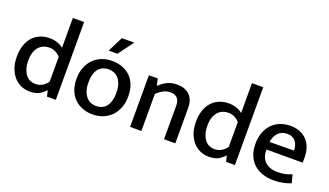

<svg xmlns="http://www.w3.org/2000/svg" viewBox="-68 -1175 2827 1649"><g transform="rotate(20 1345.5 -350.5)"><path d="M376 -711H479V0H398L386 -52H382Q356 -22 324 -6Q292 10 241 10Q201 10 164.5 -5.5Q128 -21 99.5 -52Q71 -83 54 -129Q37 -175 37 -235Q37 -291 51.5 -336Q66 -381 93.5 -413Q121 -445 161 -462.5Q201 -480 252 -480Q287 -480 320 -469Q353 -458 376 -438ZM376 -355Q334 -403 275 -403Q249 -403 225 -394Q201 -385 182 -365Q163 -345 152 -314Q141 -283 141 -238Q141 -193 151.5 -161Q162 -129 179 -108Q196 -87 218.5 -77.5Q241 -68 265 -68Q301 -68 328.5 -84Q356 -100 376 -129Z M1054 -241Q1054 -182 1035.5 -135Q1017 -88 985 -56Q953 -24 910 -7Q867 10 817 10Q767 10 724.5 -6Q682 -22 650.5 -52.5Q619 -83 601.5 -128Q584 -173 584 -231Q584 -291 602.5 -337Q621 -383 653 -415Q685 -447 728 -463.5Q771 -480 821 -480Q871 -480 913.5 -464.5Q956 -449 987.5 -419Q1019 -389 1036.5 -344Q1054 -299 1054 -241ZM947 -236Q947 -281 936 -312.5Q925 -344 907 -364Q889 -384 865.5 -393Q842 -402 818 -402Q794 -402 771 -394Q748 -386 730 -367Q712 -348 701.5 -316Q691 -284 691 -236Q691 -192 702 -160Q713 -128 731 -107.5Q749 -87 772 -77.5Q795 -68 820 -68Q844 -68 867 -76Q890 -84 908 -103.5Q926 -123 936.5 -155.5Q947 -188 947 -236ZM841 -553H761L831 -692H944Z M1261 0H1158V-472H1239L1253 -409Q1288 -443 1326.5 -461.5Q1365 -480 1414 -480Q1489 -480 1530 -439Q1571 -398 1571 -322V0H1468V-309Q1468 -350 1447 -374Q1426 -398 1384 -398Q1352 -398 1320.5 -382.5Q1289 -367 1261 -338Z M2013 -711H2116V0H2035L2023 -52H2019Q1993 -22 1961 -6Q1929 10 1878 10Q1838 10 1801.5 -5.5Q1765 -21 1736.5 -52Q1708 -83 1691 -129Q1674 -175 1674 -235Q1674 -291 1688.5 -336Q1703 -381 1730.5 -413Q1758 -445 1798 -462.5Q1838 -480 1889 -480Q1924 -480 1957 -469Q1990 -458 2013 -438ZM2013 -355Q1971 -403 1912 -403Q1886 -403 1862 -394Q1838 -385 1819 -365Q1800 -345 1789 -314Q1778 -283 1778 -238Q1778 -193 1788.5 -161Q1799 -129 1816 -108Q1833 -87 1855.5 -77.5Q1878 -68 1902 -68Q1938 -68 1965.5 -84Q1993 -100 2013 -129Z M2656 -218H2325V-214Q2325 -142 2367 -105Q2409 -68 2478 -68Q2516 -68 2546.5 -74.5Q2577 -81 2608 -95L2628 -20Q2599 -7 2559 1.5Q2519 10 2471 10Q2420 10 2374 -4Q2328 -18 2293.5 -48Q2259 -78 2239 -124Q2219 -170 2219 -234Q2219 -289 2235.5 -334.5Q2252 -380 2282.5 -412.5Q2313 -445 2356.5 -462.5Q2400 -480 2453 -480Q2499 -480 2536.5 -465Q2574 -450 2600.5 -422.5Q2627 -395 2641.5 -355.5Q2656 -316 2656 -268ZM2550 -290Q2550 -314 2544 -335Q2538 -356 2526 -371.5Q2514 -387 2494.5 -396.5Q2475 -406 2448 -406Q2398 -406 2366.5 -374Q2335 -342 2328 -288Z"/></g></svg>

Font: Ek Mukta Medium
Style: Regular
Weight: 500
Designer: Girish Dalvi and Yashodeep Gholap
Foundry: Ek Type
Version: Version 2.538;PS 1.002;hotconv 16.6.51;makeotf.lib2.5.65220;